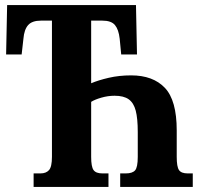

<svg xmlns="http://www.w3.org/2000/svg" viewBox="-20 -734 793 754"><path d="M112 -53H139Q161 -53 172.5 -66Q184 -79 184 -118V-653H141Q106 -653 90.5 -635.5Q75 -618 72 -582L65 -520H4L8 -714H514L518 -520H456L450 -582Q446 -618 431.5 -635.5Q417 -653 382 -653H338V-407Q366 -419 407 -428.5Q448 -438 495 -438Q581 -438 627.5 -389Q674 -340 674 -222V-118Q674 -79 683 -66Q692 -53 717 -53H737V0H452V-53H474Q500 -53 510.5 -65Q521 -77 521 -118V-215Q521 -269 513 -299.5Q505 -330 485.5 -344Q466 -358 430 -358Q404 -358 378 -350.5Q352 -343 338 -334V-118Q338 -79 347.5 -66Q357 -53 382 -53H406V0H112Z"/></svg>

Font: Noto Serif CondExtraBold
Style: Regular
Weight: 800
Width: 3
Designer: Monotype Design Team
Foundry: Monotype Imaging Inc.
Version: Version 1.001